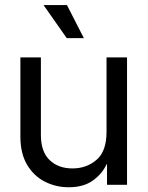

<svg xmlns="http://www.w3.org/2000/svg" viewBox="-20 -748 597 777"><path d="M411.1 -213.9V-515.6H494.1V0H413.1V-83H411.1Q394.5 -45.9 356.7 -18.1Q318.8 9.8 257.8 9.8Q206.1 9.8 161.4 -12.9Q116.7 -35.6 89.6 -81.3Q62.5 -127 62.5 -195.3V-515.6H145.5V-201.2Q145.5 -134.3 180.7 -100.3Q215.8 -66.4 273.4 -66.4Q330.1 -66.4 370.6 -101.1Q411.1 -135.7 411.1 -213.9ZM250 -593.8 156.2 -727.5H251L319.3 -593.8Z"/></svg>

Font: Inter Display
Style: Regular
Weight: 400
Designer: Rasmus Andersson
Foundry: rsms
Version: Version 4.000;git-37864ae